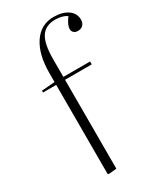

<svg xmlns="http://www.w3.org/2000/svg" viewBox="-199 -850 771 922"><g transform="rotate(-30 186.5 -389.0)"><path d="M117 4 113 0V-493H40V-503L113 -509V-558Q113 -662 153.5 -722Q194 -782 264 -782Q314 -782 343.5 -761Q373 -740 373 -705Q373 -687 362.5 -676Q352 -665 333 -665Q320 -665 311.5 -672.5Q303 -680 303 -692Q303 -703 308.5 -716Q314 -729 329 -750Q304 -767 265 -767Q211 -767 186.5 -729.5Q162 -692 162 -608V-509H310V-493H162V0Z"/></g></svg>

Font: Literata 72pt ExtraLight
Style: Regular
Weight: 200
Designer: Latin by Veronika Burian and Jose Scaglione. Greek by Irene Vlachou. Cyrillic by Vera Evstafieva.
Foundry: TypeTogether
Version: Version 3.002